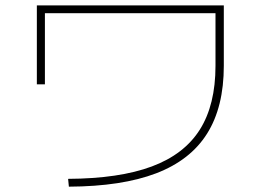

<svg xmlns="http://www.w3.org/2000/svg" viewBox="-20 -700 978 720"><path d="M788.1 -453.1V-650.4H148.4V-383.8H118.2V-679.7H819.3V-453.1Q819.3 -298.8 756.6 -199Q693.8 -99.1 565.4 -50Q437 -1 238.3 0L235.4 -29.3Q427.2 -30.3 549.1 -75.7Q670.9 -121.1 729.5 -214.1Q788.1 -307.1 788.1 -453.1Z"/></svg>

Font: Pretendard JP Thin
Style: Regular
Weight: 100
Designer: Base glyphs from Inter by Rasmus Andersson; Hangeul glyphs from Noto Sans CJK(Source Han Sans) by Jang Soo-young and Kan
Foundry: Kil Hyung-jin
Version: Version 1.309